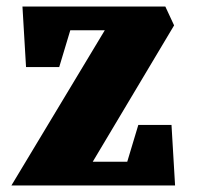

<svg xmlns="http://www.w3.org/2000/svg" viewBox="-20 -570 604 590"><path d="M371 -73 405 -186H507L518 0H15L302 -477H196L162 -364H60L49 -550H488L515 -492L265 -73Z"/></svg>

Font: Unlock
Style: Regular
Weight: 400
Designer: Eduardo Rodriguez Tunni
Foundry: Eduardo Rodriguez Tunni
Version: Version 1.003; ttfautohint (v1.8.4.7-5d5b);gftools[0.9.23]